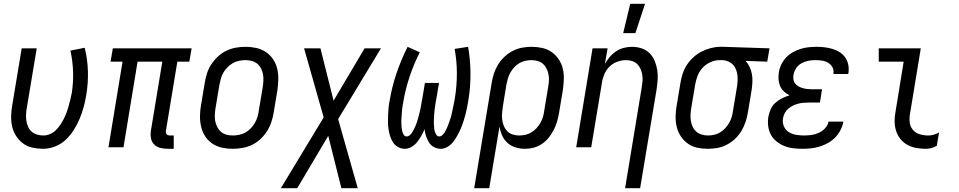

<svg xmlns="http://www.w3.org/2000/svg" viewBox="-20 -774 5040 1009"><path d="M207 8Q178 8 150.5 2Q123 -4 102 -19.5Q81 -35 66 -57.5Q51 -80 44.5 -106.5Q38 -133 38.5 -162Q39 -191 44 -219L94 -520H173L121 -208Q118 -191 117 -173.5Q116 -156 118.5 -139.5Q121 -123 127.5 -108Q134 -93 146 -82.5Q158 -72 174 -67Q190 -62 208 -62Q225 -62 242 -69Q259 -76 272.5 -89Q286 -102 296.5 -117.5Q307 -133 315 -149Q323 -165 329.5 -182Q336 -199 340.5 -216Q345 -233 349.5 -250Q354 -267 357 -284Q366 -341 364 -398Q362 -455 350 -508L425 -523Q440 -464 442 -400.5Q444 -337 433 -273Q428 -242 419.5 -211Q411 -180 398.5 -150Q386 -120 368 -91.5Q350 -63 326 -40Q302 -17 270 -4.5Q238 8 207 8Z M893 8H861Q841 8 822 3Q803 -2 790 -15Q777 -28 773.5 -47.5Q770 -67 773 -87L833 -450H703L629 0H550L624 -450H561L573 -520H987L975 -450H912L852 -87Q851 -82 852 -77Q853 -72 855.5 -68.5Q858 -65 863 -63.5Q868 -62 873 -62H893Z M1203 8Q1174 8 1146.5 2Q1119 -4 1096.5 -19Q1074 -34 1059 -56.5Q1044 -79 1037.5 -106Q1031 -133 1031 -161.5Q1031 -190 1036 -219L1056 -339Q1060 -364 1068 -389Q1076 -414 1091 -436.5Q1106 -459 1126 -477.5Q1146 -496 1170 -507.5Q1194 -519 1219.5 -523.5Q1245 -528 1270 -528Q1299 -528 1326.5 -522Q1354 -516 1376.5 -501Q1399 -486 1414.5 -463.5Q1430 -441 1436.5 -414Q1443 -387 1442.5 -358.5Q1442 -330 1438 -301L1418 -181Q1414 -156 1405.5 -131Q1397 -106 1382.5 -83.5Q1368 -61 1348 -42.5Q1328 -24 1304 -12.5Q1280 -1 1254 3.5Q1228 8 1203 8ZM1204 -62Q1220 -62 1237 -65.5Q1254 -69 1269.5 -77.5Q1285 -86 1297.5 -99Q1310 -112 1319 -127.5Q1328 -143 1333 -159.5Q1338 -176 1340 -192L1360 -312Q1363 -330 1364 -347.5Q1365 -365 1362.5 -381.5Q1360 -398 1352.5 -413Q1345 -428 1332.5 -438.5Q1320 -449 1304 -453.5Q1288 -458 1270 -458Q1254 -458 1236.5 -454.5Q1219 -451 1204 -442.5Q1189 -434 1176 -421Q1163 -408 1154 -392.5Q1145 -377 1140.5 -360.5Q1136 -344 1133 -328L1113 -208Q1110 -190 1109 -172.5Q1108 -155 1111 -138.5Q1114 -122 1121.5 -107Q1129 -92 1141 -81.5Q1153 -71 1169.5 -66.5Q1186 -62 1204 -62Z M1456 215 1681 -157 1578 -520H1664L1733 -245L1896 -520H1982L1757 -148L1860 215H1774L1705 -60L1542 215Z M2108 8Q2088 8 2072 -1Q2056 -10 2046 -25Q2036 -40 2030.5 -57.5Q2025 -75 2022 -93.5Q2019 -112 2019 -131.5Q2019 -151 2019.5 -170Q2020 -189 2022 -208.5Q2024 -228 2028 -247Q2040 -319 2064 -389.5Q2088 -460 2122 -528L2186 -499Q2154 -436 2132 -369.5Q2110 -303 2099 -236Q2097 -227 2095.5 -217Q2094 -207 2093 -197Q2092 -187 2091.5 -177.5Q2091 -168 2090 -158Q2089 -148 2089 -138.5Q2089 -129 2089.5 -119.5Q2090 -110 2091 -100.5Q2092 -91 2094.5 -82Q2097 -73 2102 -65Q2107 -57 2117 -57Q2126 -57 2134 -64Q2142 -71 2147 -79.5Q2152 -88 2156.5 -97Q2161 -106 2164.5 -114.5Q2168 -123 2171 -132Q2174 -141 2176.5 -150.5Q2179 -160 2181.5 -169Q2184 -178 2186 -187Q2188 -196 2190 -205Q2192 -214 2193.5 -223.5Q2195 -233 2196.5 -242Q2198 -251 2200 -260L2213 -338H2287L2274 -260Q2272 -251 2270.5 -242Q2269 -233 2267.5 -223.5Q2266 -214 2265 -205Q2264 -196 2263 -187Q2262 -178 2261.5 -169Q2261 -160 2260.5 -151Q2260 -142 2260 -133Q2260 -124 2260.5 -115Q2261 -106 2262 -97Q2263 -88 2266 -80Q2269 -72 2274 -64.5Q2279 -57 2288 -57Q2297 -57 2304.5 -64Q2312 -71 2317 -79Q2322 -87 2326 -95.5Q2330 -104 2333.5 -113Q2337 -122 2340 -130.5Q2343 -139 2346 -148Q2349 -157 2351.5 -166Q2354 -175 2355.5 -183.5Q2357 -192 2359 -201Q2361 -210 2363 -219Q2365 -228 2366.5 -237Q2368 -246 2370 -255Q2381 -322 2381 -388Q2381 -454 2369 -517L2440 -528Q2452 -460 2452.5 -388.5Q2453 -317 2441 -245Q2438 -227 2434.5 -208.5Q2431 -190 2426 -171.5Q2421 -153 2415 -134.5Q2409 -116 2401.5 -98.5Q2394 -81 2384.5 -63.5Q2375 -46 2363 -30Q2351 -14 2333 -3Q2315 8 2297 8Q2277 8 2260.5 -1Q2244 -10 2234.5 -25.5Q2225 -41 2219 -58.5Q2213 -76 2211 -95Q2204 -78 2194.5 -61Q2185 -44 2173 -28.5Q2161 -13 2143.5 -2.5Q2126 8 2108 8Z M2551 215H2472L2564 -339Q2568 -364 2576 -388.5Q2584 -413 2598 -435.5Q2612 -458 2632 -476.5Q2652 -495 2675.5 -507Q2699 -519 2724 -523.5Q2749 -528 2773 -528Q2802 -528 2829.5 -522Q2857 -516 2879 -500.5Q2901 -485 2916 -462.5Q2931 -440 2937.5 -413.5Q2944 -387 2943 -358Q2942 -329 2938 -301L2918 -181Q2914 -158 2907.5 -135.5Q2901 -113 2890 -91.5Q2879 -70 2864 -51Q2849 -32 2828.5 -18Q2808 -4 2785 2Q2762 8 2739 8Q2713 8 2689 0.5Q2665 -7 2647 -23Q2629 -39 2619 -61.5Q2609 -84 2605 -109ZM2708 -62Q2724 -62 2740.5 -65.5Q2757 -69 2772 -78Q2787 -87 2799 -100Q2811 -113 2820 -128.5Q2829 -144 2833.5 -160Q2838 -176 2840 -192L2860 -312Q2863 -329 2864.5 -346.5Q2866 -364 2863 -380.5Q2860 -397 2853 -412Q2846 -427 2834.5 -437.5Q2823 -448 2807 -453Q2791 -458 2774 -458Q2758 -458 2741 -454.5Q2724 -451 2709 -442Q2694 -433 2682 -420Q2670 -407 2661.5 -391.5Q2653 -376 2648.5 -360Q2644 -344 2641 -328L2623 -217Q2620 -199 2618.5 -181Q2617 -163 2619 -146Q2621 -129 2627.5 -113Q2634 -97 2645.5 -85Q2657 -73 2673.5 -67.5Q2690 -62 2708 -62Z M3265 215 3352 -312Q3355 -329 3356.5 -346Q3358 -363 3355.5 -379.5Q3353 -396 3346.5 -411Q3340 -426 3329 -437Q3318 -448 3302.5 -453Q3287 -458 3270 -458Q3247 -458 3223.5 -449.5Q3200 -441 3182.5 -423.5Q3165 -406 3155.5 -383Q3146 -360 3143 -337L3087 0H3008L3094 -520H3173L3159 -438Q3170 -458 3184.5 -475Q3199 -492 3218 -504.5Q3237 -517 3258.5 -522.5Q3280 -528 3301 -528Q3327 -528 3351.5 -520Q3376 -512 3393.5 -494.5Q3411 -477 3420.5 -454Q3430 -431 3434 -405.5Q3438 -380 3436 -353.5Q3434 -327 3430 -301L3344 215ZM3255 -600 3292 -754H3370L3319 -600Z M3700 8Q3671 8 3643.5 2Q3616 -4 3594.5 -19.5Q3573 -35 3558 -57.5Q3543 -80 3536.5 -106.5Q3530 -133 3530.5 -162Q3531 -191 3536 -219L3556 -339Q3560 -364 3568 -388Q3576 -412 3590.5 -434Q3605 -456 3625 -474Q3645 -492 3668 -503.5Q3691 -515 3716 -521.5Q3741 -528 3765 -528H3781L4024 -520L4012 -450L3898 -454Q3911 -440 3919.5 -422Q3928 -404 3931.5 -384Q3935 -364 3934 -343Q3933 -322 3930 -301L3910 -181Q3906 -156 3897.5 -131.5Q3889 -107 3875.5 -84.5Q3862 -62 3842 -43.5Q3822 -25 3798.5 -13Q3775 -1 3749.5 3.5Q3724 8 3700 8ZM3700 -62Q3716 -62 3732.5 -65.5Q3749 -69 3764 -78Q3779 -87 3791 -100Q3803 -113 3812 -128.5Q3821 -144 3825.5 -160Q3830 -176 3832 -192L3852 -312Q3855 -328 3856 -344.5Q3857 -361 3855.5 -376.5Q3854 -392 3848.5 -407Q3843 -422 3833 -433Q3823 -444 3808.5 -450.5Q3794 -457 3779 -458H3762Q3738 -458 3714 -447.5Q3690 -437 3672.5 -418Q3655 -399 3646 -375.5Q3637 -352 3633 -328L3613 -208Q3610 -191 3609 -173.5Q3608 -156 3610.5 -139.5Q3613 -123 3620 -108Q3627 -93 3639 -82.5Q3651 -72 3667 -67Q3683 -62 3700 -62Z M4198 8Q4173 8 4148 5Q4123 2 4101 -7Q4079 -16 4060.5 -31Q4042 -46 4031 -66.5Q4020 -87 4017 -111.5Q4014 -136 4018 -161Q4022 -181 4030.5 -200.5Q4039 -220 4055 -234Q4071 -248 4090 -257.5Q4109 -267 4129 -273Q4113 -281 4100 -293Q4087 -305 4080 -321Q4073 -337 4071.5 -355.5Q4070 -374 4073 -393Q4076 -414 4085.5 -434Q4095 -454 4110 -470.5Q4125 -487 4145 -498.5Q4165 -510 4185.5 -516.5Q4206 -523 4227.5 -525.5Q4249 -528 4270 -528Q4292 -528 4313 -525.5Q4334 -523 4354.5 -517Q4375 -511 4392.5 -500Q4410 -489 4421.5 -472.5Q4433 -456 4437.5 -435Q4442 -414 4439 -392L4437 -385H4359L4360 -388Q4363 -406 4354.5 -421Q4346 -436 4331.5 -444.5Q4317 -453 4299.5 -455.5Q4282 -458 4264 -458Q4246 -458 4227.5 -454.5Q4209 -451 4192 -441.5Q4175 -432 4164 -415.5Q4153 -399 4150 -381Q4148 -369 4149.5 -357Q4151 -345 4158 -336Q4165 -327 4175 -321Q4185 -315 4196.5 -311.5Q4208 -308 4220 -306.5Q4232 -305 4244 -305H4300L4289 -235H4233Q4219 -235 4204.5 -234Q4190 -233 4176 -229.5Q4162 -226 4148.5 -219.5Q4135 -213 4123.5 -203.5Q4112 -194 4104.5 -180.5Q4097 -167 4095 -153Q4091 -131 4099 -111.5Q4107 -92 4123.5 -81Q4140 -70 4161 -66Q4182 -62 4204 -62Q4223 -62 4243 -64.5Q4263 -67 4282 -75.5Q4301 -84 4316 -100Q4331 -116 4334 -135H4412V-134Q4408 -112 4397 -90.5Q4386 -69 4369.5 -52Q4353 -35 4332 -23Q4311 -11 4288 -4Q4265 3 4242.5 5.5Q4220 8 4198 8Z M4846 8Q4820 8 4795 3.5Q4770 -1 4749 -12.5Q4728 -24 4712.5 -43Q4697 -62 4689.5 -85Q4682 -108 4681.5 -134Q4681 -160 4686 -186L4729 -450H4598V-520H4819L4762 -174Q4758 -151 4761 -129Q4764 -107 4778 -91Q4792 -75 4813.5 -68.5Q4835 -62 4858 -62Q4872 -62 4886.5 -66Q4901 -70 4915 -78L4903 -8Q4890 0 4875 4Q4860 8 4846 8Z"/></svg>

Font: Iosevka Oblique
Style: Regular
Weight: 400
Italic angle: -9°
Monospace: yes
Designer: Belleve Invis
Foundry: Belleve Invis
Version: Version 32.5.0; ttfautohint (v1.8.4)